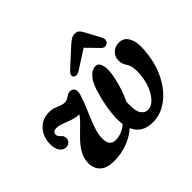

<svg xmlns="http://www.w3.org/2000/svg" viewBox="-152 -896 1123 1123"><g transform="rotate(-45 409.0 -335.0)"><path d="M532 -460.5Q555.5 -460 564.5 -426.2Q573.5 -392.5 560 -330Q551 -288.5 538.8 -252.5Q526.5 -216.5 511 -185.5Q507 -114 523.5 -87.8Q540 -61.5 568 -61.5Q594 -61.5 618 -85Q642 -108.5 659 -148Q676 -187.5 680 -235.5Q684 -266.5 680.5 -292.2Q677 -318 667 -332.5Q658 -345.5 653.2 -359Q648.5 -372.5 648.5 -389Q648.5 -417.5 669.5 -439.2Q690.5 -461 725 -461Q765.5 -461 785.2 -423Q805 -385 798 -317Q790.5 -221.5 752.8 -147.5Q715 -73.5 658 -31.5Q601 10.5 536.5 10.5Q446.5 10.5 416 -62Q372 -24.5 320.8 -7Q269.5 10.5 215 10.5Q157.5 10.5 128.2 -16Q99 -42.5 99 -88.5Q99.5 -127 118 -159.8Q136.5 -192.5 163.8 -220.8Q191 -249 218.5 -275Q246 -301 264.5 -327Q232.5 -329 205.8 -338.5Q179 -348 155.8 -357Q132.5 -366 112 -366Q82.5 -366 82.5 -340Q82.5 -327.5 94.5 -317Q103 -310 107.5 -303Q112 -296 112.5 -283Q112.5 -265.5 101.2 -255.2Q90 -245 74 -245Q50.5 -245 35.2 -265.5Q20 -286 20 -324.5Q20 -382 55 -422Q90 -462 148.5 -462Q177.5 -462 205.2 -449Q233 -436 253.5 -436Q266.5 -436 278 -443.2Q289.5 -450.5 301.2 -456.8Q313 -463 327.5 -461Q344 -458 350.5 -443Q357 -428 348.5 -402.5Q331.5 -350 310.5 -302Q289.5 -254 274.2 -211.2Q259 -168.5 259 -130.5Q259 -70 310 -70Q330 -70 354.2 -78.5Q378.5 -87 403.5 -108Q392 -186 424.5 -314Q444.5 -394.5 472.2 -427.8Q500 -461 532 -460.5ZM441.5 -510.5Q426 -501 413.8 -501Q401.5 -501 396 -508Q383.5 -524.5 409 -548.5L515 -645.5Q532.5 -661.5 546.8 -670.8Q561 -680 578.5 -680Q596.5 -680 606.2 -671Q616 -662 624.5 -645.5L677 -547Q683 -535 680.2 -524.2Q677.5 -513.5 670.5 -508Q648.5 -492.5 629 -511.5L557.5 -585Z"/></g></svg>

Font: Fraunces 72pt S100 SemiBold
Style: Italic
Weight: 600
Italic angle: -16°
Version: Version 1.000; ttfautohint (v1.8.3)